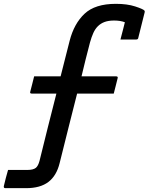

<svg xmlns="http://www.w3.org/2000/svg" viewBox="-69 -786 775 1001"><path d="M-27 100H74Q104 100 118 89Q130 79 137 53Q159 -37 181 -124.5Q203 -212 225 -298H97Q85 -298 89 -309Q94 -330 99 -348Q104 -366 109 -388H247Q259 -434 270.5 -480.5Q282 -527 294 -573Q317 -663 372 -714.5Q427 -766 535 -766Q594 -766 635.5 -752.5Q677 -739 684 -731Q687 -727 685 -721L652 -589Q651 -580 641 -580H559L561 -588Q568 -614 572.5 -632Q577 -650 582 -670Q558 -679 526 -679Q497 -679 476.5 -671.5Q456 -664 441 -649Q427 -635 417.5 -614Q408 -593 400 -564Q388 -518 377 -474.5Q366 -431 356 -388H536Q548 -388 544 -377Q539 -355 534 -337Q529 -319 524 -298H333Q311 -212 289 -124Q267 -36 242 64Q226 130 183.5 162.5Q141 195 67 195H-41Q-51 195 -49 184Q-44 162 -38.5 141.5Q-33 121 -27 100Z"/></svg>

Font: Recursive Mn Lnr St Med
Style: Italic
Weight: 500
Italic angle: -15°
Monospace: yes
Version: Version 1.079;hotconv 1.0.112;makeotfexe 2.5.65598; ttfautoh